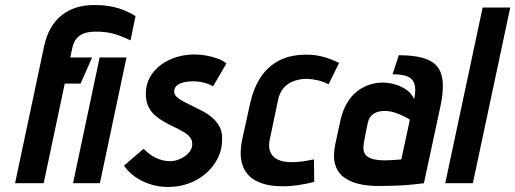

<svg xmlns="http://www.w3.org/2000/svg" viewBox="-20 -730 2053 765"><path d="M500 -569 520 -666Q502 -677 479.5 -687Q457 -697 426.5 -703.5Q396 -710 354 -710Q317 -710 284.5 -700Q252 -690 226 -669.5Q200 -649 182.5 -618.5Q165 -588 156 -547L40 0H154L238 -397H301L347 -501H260L269 -543Q275 -567 288.5 -580.5Q302 -594 320.5 -599Q339 -604 360 -604Q405 -604 436.5 -594.5Q468 -585 500 -569ZM378 0 484 -501H377L271 0Z M829 -386 882 -477Q868 -489 846 -497Q824 -505 800 -509Q776 -513 755 -513Q719 -513 685 -503Q651 -493 623 -473Q595 -453 578 -423.5Q561 -394 561 -356Q561 -327 571 -306Q581 -285 597.5 -270.5Q614 -256 633.5 -245Q653 -234 673 -224.5Q693 -215 709.5 -205.5Q726 -196 736 -184.5Q746 -173 746 -156Q746 -141 737.5 -128.5Q729 -116 716 -107Q703 -98 688 -93Q673 -88 658 -88Q637 -88 617.5 -94.5Q598 -101 582 -112Q566 -123 552 -137L474 -70Q501 -31 548.5 -8Q596 15 650 15Q693 15 732 1Q771 -13 801 -39.5Q831 -66 848.5 -101.5Q866 -137 865 -181Q865 -206 854.5 -225.5Q844 -245 827 -260Q810 -275 789.5 -286Q769 -297 749 -306.5Q729 -316 712 -325Q695 -334 684.5 -343.5Q674 -353 674 -365Q674 -378 681.5 -386Q689 -394 701 -398.5Q713 -403 725.5 -404.5Q738 -406 749 -406Q765 -406 779.5 -403.5Q794 -401 806.5 -396.5Q819 -392 829 -386Z M1289 -394 1331 -479Q1304 -493 1273.5 -502Q1243 -511 1211 -512Q1142 -514 1094.5 -490Q1047 -466 1018.5 -422Q990 -378 977 -320L945 -174Q932 -111 947 -70Q962 -29 1001 -9Q1040 11 1097 12Q1131 13 1165 8Q1199 3 1232 -5L1231 -95Q1231 -95 1223 -93.5Q1215 -92 1202 -89.5Q1189 -87 1172.5 -85.5Q1156 -84 1140 -84Q1117 -84 1099 -89.5Q1081 -95 1069.5 -106Q1058 -117 1054 -134.5Q1050 -152 1055 -175L1088 -332Q1094 -362 1111 -380.5Q1128 -399 1152 -407.5Q1176 -416 1203 -416Q1226 -415 1248.5 -409.5Q1271 -404 1289 -394Z M1630 -335Q1620 -358 1599 -372.5Q1578 -387 1553 -394Q1528 -401 1504 -401Q1477 -401 1450.5 -392Q1424 -383 1401.5 -365Q1379 -347 1362.5 -319Q1346 -291 1337 -253L1316 -156Q1306 -108 1315 -76Q1324 -44 1348.5 -25Q1373 -6 1408.5 2.5Q1444 11 1486 11Q1506 11 1525.5 10.5Q1545 10 1563.5 9.5Q1582 9 1600 7.5Q1618 6 1635 4Q1652 2 1669 0L1735 -307Q1747 -364 1744 -403Q1741 -442 1721.5 -465.5Q1702 -489 1664 -499.5Q1626 -510 1569 -510L1544 -434Q1573 -434 1592.5 -429Q1612 -424 1622 -412.5Q1632 -401 1634 -382Q1636 -363 1630 -335ZM1613 -253 1579 -95Q1579 -95 1574.5 -94.5Q1570 -94 1562.5 -93.5Q1555 -93 1546.5 -92.5Q1538 -92 1530 -91.5Q1522 -91 1517 -91Q1483 -91 1463.5 -97Q1444 -103 1436 -114Q1428 -125 1428 -140Q1428 -155 1432 -174L1445 -239Q1448 -253 1454.5 -262.5Q1461 -272 1470 -277.5Q1479 -283 1489.5 -285.5Q1500 -288 1511 -288Q1534 -288 1555.5 -280.5Q1577 -273 1592.5 -265Q1608 -257 1613 -253Z M1754 0H1864L2013 -700H1903Z"/></svg>

Font: Advent Pro
Style: Bold Italic
Weight: 700
Italic angle: -12°
Designer: VivaRado, Andreas Kalpakidis
Foundry: VivaRado, Andreas Kalpakidis
Version: Version 3.000